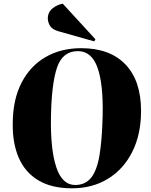

<svg xmlns="http://www.w3.org/2000/svg" viewBox="-20 -1006 820 1040"><path d="M49 -340Q50 -468 97 -558.5Q144 -649 227 -697Q310 -745 420 -745Q575 -745 659.5 -657Q744 -569 744 -405Q744 -278 696.5 -183.5Q649 -89 564.5 -37.5Q480 14 370 14Q260 14 188 -29Q116 -72 81.5 -151.5Q47 -231 49 -340ZM256 -370Q253 -196 285 -100Q317 -4 387 -4Q443 -4 474.5 -44.5Q506 -85 519.5 -168.5Q533 -252 536 -379Q540 -551 508 -640Q476 -729 402 -729Q319 -729 289 -640.5Q259 -552 256 -370ZM497 -793 490 -782 299 -836Q263 -846 251 -866Q239 -886 239 -906Q239 -940 264.5 -960.5Q290 -981 320 -986Z"/></svg>

Font: Literata 72pt ExtraBold
Style: Italic
Weight: 800
Italic angle: -2°
Designer: Latin by Veronika Burian and Jose Scaglione. Greek by Irene Vlachou. Cyrillic by Vera Evstafieva
Foundry: TypeTogether
Version: Version 3.002